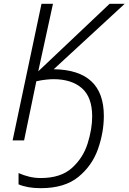

<svg xmlns="http://www.w3.org/2000/svg" viewBox="-20 -734 672 1004"><path d="M193 250Q318 250 390 191Q462 132 492.5 45Q523 -42 523 -128Q523 -368 261 -372L632 -714H553L180 -361L257 -714H197L46 0H106L170 -309Q196 -315 220.5 -317.5Q245 -320 259 -320Q354 -320 408 -273Q462 -226 462 -125Q462 -60 438.5 15.5Q415 91 356.5 144Q298 197 193 197Q162 197 133 190Q104 183 77 171V230Q124 250 193 250Z"/></svg>

Font: Noto Sans UI Light
Style: Italic
Weight: 300
Italic angle: -12°
Designer: Monotype Design Team
Foundry: Monotype Imaging Inc.
Version: Version 1.901